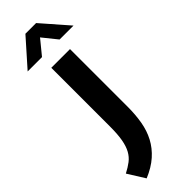

<svg xmlns="http://www.w3.org/2000/svg" viewBox="-364 -700 965 965"><g transform="rotate(-45 119.0 -217.5)"><path d="M60 -477H193V-67Q193 -11 184.5 38Q176 87 154.5 127.5Q133 168 97 200Q61 232 6 255L-51 164Q-22 149 -1 133Q20 117 33.5 92.5Q47 68 53.5 31.5Q60 -5 60 -60ZM289 -548H190L128 -625L65 -548H-37L89 -690H165Z"/></g></svg>

Font: Mukta Mahee
Style: Bold
Weight: 700
Designer: Shuchita Grover, Noopur Datye, Girish Dalvi, Yashodeep Gholap
Foundry: Ek Type
Version: Version 2.538;PS 1.000;hotconv 16.6.51;makeotf.lib2.5.65220;